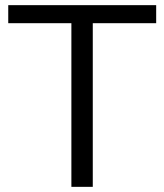

<svg xmlns="http://www.w3.org/2000/svg" viewBox="-20 -725 638 745"><path d="M257 0V-635H12V-705H586V-635H340V0Z"/></svg>

Font: wassup Sans
Style: Regular
Weight: 400
Version: Version 2.001